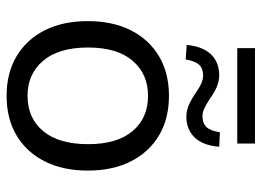

<svg xmlns="http://www.w3.org/2000/svg" viewBox="-128 -674 811 596"><g transform="rotate(90 278.0 -376.5)"><path d="M278 9Q207 9 155 -22Q103 -53 74.5 -109.5Q46 -166 46 -243Q46 -320 74.5 -376.5Q103 -433 155 -464Q207 -495 278 -495Q349 -495 401 -464Q453 -433 481.5 -376.5Q510 -320 510 -243Q510 -166 481.5 -109.5Q453 -53 401 -22Q349 9 278 9ZM278 -56Q347 -56 387.5 -104.5Q428 -153 428 -244Q428 -334 387.5 -382Q347 -430 278 -430Q210 -430 169 -382Q128 -334 128 -244Q128 -153 169 -104.5Q210 -56 278 -56ZM130 -707V-762H426V-707ZM165 -547 120 -550Q123 -584 135.5 -606.5Q148 -629 168 -640Q188 -651 214 -651Q230 -651 247.5 -644.5Q265 -638 287 -622Q304 -611 316.5 -605Q329 -599 341 -599Q364 -599 375.5 -612Q387 -625 391 -653L436 -651Q432 -600 407 -574.5Q382 -549 343 -549Q325 -549 308 -556Q291 -563 269 -578Q250 -591 238 -596Q226 -601 215 -601Q193 -601 181.5 -588.5Q170 -576 165 -547Z"/></g></svg>

Font: NunitoSans1
Style: Book
Weight: 400
Designer: Vernon Adams
Foundry: Vernon Adams
Version: Version 3.101;gftools[0.9.27]